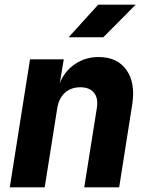

<svg xmlns="http://www.w3.org/2000/svg" viewBox="-20 -805 640 825"><path d="M22 0 109 -550H254L237 -448Q257 -499 302 -529.5Q347 -560 404 -560Q484 -560 523.5 -504Q563 -448 548 -355L492 0H342L396 -340Q403 -383 384 -406.5Q365 -430 325 -430Q285 -430 259 -406.5Q233 -383 226 -340L172 0ZM275 -645 402 -785H563L424 -645Z"/></svg>

Font: JetBrains Mono ExtraBold
Style: Italic
Weight: 800
Italic angle: -9°
Monospace: yes
Designer: Philipp Nurullin, Konstantin Bulenkov
Foundry: JetBrains
Version: Version 2.305; ttfautohint (v1.8.4.7-5d5b)